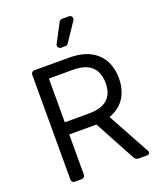

<svg xmlns="http://www.w3.org/2000/svg" viewBox="-172 -1072 982 1178"><g transform="rotate(-20 319.5 -483.0)"><path d="M88.1 -21V-706.7Q88.1 -715.2 94.1 -721.2Q100.1 -727.3 108.7 -727.3H333.8Q419 -727.3 473.7 -698.5Q528.1 -669.7 554.7 -619Q581 -568.5 581 -504.3Q581 -440.7 554.7 -390.3Q528.1 -340.6 474.1 -312.5Q458.8 -304.7 445 -300.1L596.6 -23.1Q598.4 -19.9 598.4 -15.6Q598.4 -9.2 593.9 -4.6Q589.5 0 583.1 0H525.6Q517 0 509.6 -4.4Q502.1 -8.9 498.2 -16.7L353.7 -284.4L335.2 -284.1H176.1V-21Q176.1 -12.4 170.1 -6.2Q164.1 0 155.2 0H108.7Q100.1 0 94.1 -6.2Q88.1 -12.4 88.1 -21ZM332.4 -363.6Q390.6 -363.6 426.1 -380.7Q462 -397.7 478 -429.3Q494.3 -460.6 494.3 -504.3Q494.3 -547.2 478 -580.6Q461.6 -613.3 425.8 -631.4Q390.3 -649.1 331 -649.1H176.1V-363.6ZM290.5 -822.1Q290.5 -813.6 296.5 -807.4Q302.6 -801.1 311.4 -801.1H339.8Q345.2 -801.1 349.8 -803.6Q354.4 -806.1 357.2 -810.4L440 -933.6Q443.5 -938.6 443.5 -945Q443.5 -953.5 437.7 -959.7Q431.8 -965.9 422.9 -965.9H376.4Q370.7 -965.9 365.8 -962.9Q360.8 -959.9 358 -954.9L293 -831.7Q290.5 -827.1 290.5 -822.1Z"/></g></svg>

Font: DeltaSans
Style: Regular
Weight: 400
Designer: Rasmus Andersson
Foundry: rsms
Version: Version 3.012